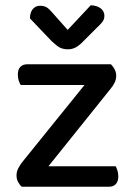

<svg xmlns="http://www.w3.org/2000/svg" viewBox="-20 -712 511 732"><path d="M102 0H63Q54 -8 48.5 -19Q43 -30 43 -43Q43 -57 49 -69Q55 -81 64 -93L366 -467H403Q412 -458 417.5 -447Q423 -436 423 -423Q423 -410 417.5 -398Q412 -386 402 -374ZM387 -467V-388H59Q55 -394 51.5 -404.5Q48 -415 48 -427Q48 -448 58 -457.5Q68 -467 84 -467ZM78 0V-78H421Q424 -73 427.5 -62.5Q431 -52 431 -40Q431 -20 421.5 -10Q412 0 395 0ZM182 -661 238 -598 326 -692Q350 -691 364 -680Q378 -669 378 -652Q378 -638 370 -628Q362 -618 348 -605L289 -546Q277 -535 265 -529.5Q253 -524 238 -524Q227 -524 217 -527Q207 -530 198 -537Q189 -544 177 -555L94 -642Q94 -654 98 -665Q102 -676 111 -683Q120 -690 133 -690Q148 -690 158 -684Q168 -678 182 -661Z"/></svg>

Font: Baloo Tamma 2 Medium
Style: Regular
Weight: 500
Designer: Divya Kowshik, Shuchita Grover and Ek Type
Foundry: Ek Type
Version: Version 1.700